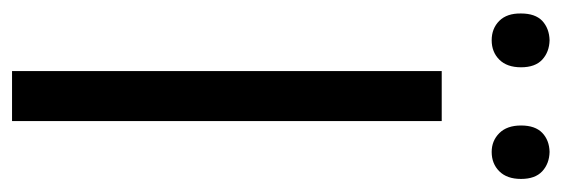

<svg xmlns="http://www.w3.org/2000/svg" viewBox="-327 -606 933 319"><g transform="rotate(90 139.5 -446.5)"><path d="M181.2 0H98.1V-713.9H181.2ZM232.4 -893.1Q252 -892.6 264.6 -880.9Q277.3 -869.1 277.3 -845.7Q277.3 -822.3 264.6 -809.6Q252 -796.9 232.4 -796.9Q213.9 -796.9 201.2 -809.6Q188.5 -822.3 188.5 -845.7Q188.5 -869.1 200.7 -880.9Q212.9 -892.6 232.4 -893.1ZM46.9 -893.1Q66.4 -892.6 79.1 -880.9Q91.8 -869.1 91.8 -845.7Q91.8 -822.3 79.1 -809.6Q66.4 -796.9 46.9 -796.9Q27.3 -796.9 14.6 -809.6Q2 -822.3 2.4 -845.7Q2.4 -869.1 14.6 -880.9Q27.3 -892.6 46.9 -893.1Z"/></g></svg>

Font: OpenSansHebrew-Regular
Style: Regular
Weight: 400
Foundry: Ascender Corporation, Yanek Iontef
Version: Version 2.001;PS 002.001;hotconv 1.0.70;makeotf.lib2.5.58329